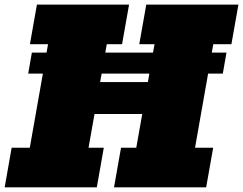

<svg xmlns="http://www.w3.org/2000/svg" viewBox="-35 -797 1035 817"><path d="M-15.1 0 14.6 -168.5H91.8L147.5 -483.9H85L100.6 -573.2H163.1L169.4 -608.9H92.3L122.1 -777.3H514.2L484.4 -608.9H419.4L413.1 -573.2H616.2L622.6 -608.9H557.6L587.4 -777.3H979.5L949.7 -608.9H872.6L866.2 -573.2H928.7L913.1 -483.9H850.6L794.9 -168.5H872.1L842.3 0H450.2L480 -168.5H544.9L570.3 -312H367.2L341.8 -168.5H406.7L377 0ZM391.1 -447.8H594.2L600.6 -483.9H397.5Z"/></svg>

Font: Bevan
Style: Italic
Weight: 400
Italic angle: -10°
Designer: Vernon Adams
Foundry: Vernon Adams
Version: Version 2.100; ttfautohint (v1.8.3)